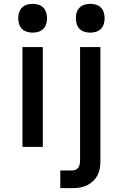

<svg xmlns="http://www.w3.org/2000/svg" viewBox="-20 -765 640 1000"><path d="M97 0V-520H203V0ZM150 -595Q135 -595 120 -599.5Q105 -604 94.5 -614.5Q84 -625 79.5 -640Q75 -655 75 -670Q75 -685 79.5 -700Q84 -715 94.5 -725.5Q105 -736 120 -740.5Q135 -745 150 -745Q165 -745 180 -740.5Q195 -736 205.5 -725.5Q216 -715 220.5 -700Q225 -685 225 -670Q225 -655 220.5 -640Q216 -625 205.5 -614.5Q195 -604 180 -599.5Q165 -595 150 -595ZM294 215V123H356Q366 123 374.5 119Q383 115 388 107.5Q393 100 395 90.5Q397 81 397 72V-520H503V72Q503 92 500 111Q497 130 488 147.5Q479 165 464.5 178.5Q450 192 432.5 200.5Q415 209 395.5 212Q376 215 356 215ZM450 -595Q435 -595 420 -599.5Q405 -604 394.5 -614.5Q384 -625 379.5 -640Q375 -655 375 -670Q375 -685 379.5 -700Q384 -715 394.5 -725.5Q405 -736 420 -740.5Q435 -745 450 -745Q465 -745 480 -740.5Q495 -736 505.5 -725.5Q516 -715 520.5 -700Q525 -685 525 -670Q525 -655 520.5 -640Q516 -625 505.5 -614.5Q495 -604 480 -599.5Q465 -595 450 -595Z"/></svg>

Font: Iosevka Aile Semibold
Style: Regular
Weight: 600
Designer: Belleve Invis
Foundry: Belleve Invis
Version: Version 31.1.0; ttfautohint (v1.8.4)